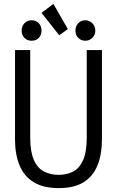

<svg xmlns="http://www.w3.org/2000/svg" viewBox="-20 -950 600 985"><path d="M281 15Q202 15 152.5 -15.5Q103 -46 80 -102.5Q57 -159 57 -235V-693H135V-246Q135 -172 153.5 -130Q172 -88 205 -70.5Q238 -53 280 -53Q323 -53 355.5 -70Q388 -87 406.5 -129Q425 -171 425 -245V-693H503V-235Q503 -159 480.5 -102.5Q458 -46 409.5 -15.5Q361 15 281 15ZM284 -769 193 -884 254 -930 328 -801ZM142 -741Q120 -741 105.5 -755.5Q91 -770 91 -793Q91 -816 105.5 -831Q120 -846 142 -846Q165 -846 179 -831Q193 -816 193 -793Q193 -770 179 -755.5Q165 -741 142 -741ZM418 -741Q396 -741 381.5 -755.5Q367 -770 367 -793Q367 -816 381.5 -831Q396 -846 418 -846Q438 -846 453.5 -831Q469 -816 469 -793Q469 -770 453.5 -755.5Q438 -741 418 -741Z"/></svg>

Font: Ubuntu Sans Mono
Style: Regular
Weight: 400
Monospace: yes
Designer: Dalton Maag Ltd
Foundry: Dalton Maag Ltd
Version: Version 1.006